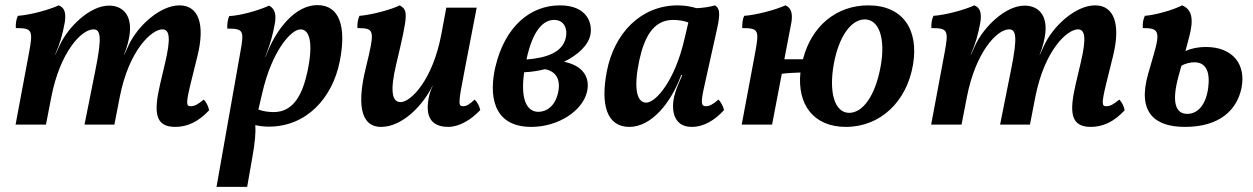

<svg xmlns="http://www.w3.org/2000/svg" viewBox="-20 -488 4909 752"><path d="M666 9C713 9 756 -10 799 -56C796 -72 788 -88 778 -98C755 -79 742 -72 727 -72C710 -72 707 -80 727 -162L753 -267C784 -391 759 -467 683 -467C607 -467 518 -386 483 -309L467 -274H466C478 -304 485 -332 488 -356C497 -431 459 -466 407 -466C331 -466 246 -381 214 -311L197 -274H196C214 -315 225 -352 234 -402C239 -438 233 -458 210 -467C171 -449 96 -429 50 -426C43 -412 41 -393 42 -378C106 -378 110 -370 94 -283L41 0H160L181 -108C215 -284 299 -373 346 -373C374 -373 380 -344 354 -215L311 0H428L449 -108C485 -292 574 -373 616 -373C645 -373 649 -337 627 -243L607 -158C582 -50 586 9 666 9Z M1223 -468C1138 -468 1061 -377 1020 -265H1019L1025 -282C1039 -317 1051 -362 1057 -399C1062 -430 1057 -454 1034 -466C995 -448 923 -427 878 -425C871 -411 870 -393 870 -376C934 -376 937 -369 921 -282L828 244H948L968 130C979 69 982 32 980 2C996 6 1015 8 1033 8C1179 8 1282 -102 1311 -249C1337 -382 1311 -468 1223 -468ZM1184 -207C1165 -119 1130 -49 1052 -49C1032 -49 1010 -52 992 -59L1007 -123C1045 -289 1120 -373 1157 -373C1195 -373 1207 -314 1184 -207Z M1473 9C1556 9 1637 -76 1674 -152H1675C1667 -136 1662 -120 1659 -104C1647 -41 1661 9 1736 9C1778 9 1826 -19 1861 -57C1858 -72 1849 -89 1839 -98C1820 -80 1807 -72 1795 -72C1775 -72 1773 -77 1799 -209L1847 -458H1728L1709 -356C1675 -173 1588 -88 1549 -88C1515 -88 1507 -132 1532 -237C1580 -438 1578 -447 1546 -467C1509 -449 1431 -429 1388 -426C1381 -412 1379 -393 1380 -378C1447 -377 1450 -374 1412 -219C1382 -95 1385 9 1473 9Z M2292 -350C2302 -394 2282 -467 2173 -467C2059 -467 1958 -387 1920 -225C1896 -121 1906 9 2061 9C2166 9 2261 -53 2279 -128C2292 -182 2266 -231 2189 -246C2242 -272 2283 -309 2292 -350ZM2196 -340C2183 -282 2119 -261 2042 -255C2067 -373 2110 -410 2150 -410C2190 -410 2204 -375 2196 -340ZM2167 -131C2156 -70 2118 -50 2089 -50C2042 -50 2018 -101 2033 -205C2059 -206 2087 -210 2114 -217C2154 -210 2176 -181 2167 -131Z M2794 -98C2772 -79 2759 -72 2745 -72C2725 -72 2724 -86 2740 -157L2788 -373C2804 -443 2796 -457 2780 -467C2760 -461 2734 -457 2708 -456C2689 -462 2661 -467 2635 -467C2489 -467 2386 -357 2357 -210C2331 -77 2357 9 2445 9C2530 9 2607 -82 2648 -194H2652C2642 -171 2628 -139 2623 -119C2608 -68 2612 9 2689 9C2738 9 2780 -18 2816 -57C2812 -72 2804 -88 2794 -98ZM2511 -86C2473 -86 2461 -145 2484 -252C2503 -340 2538 -410 2616 -410C2636 -410 2658 -407 2676 -400L2661 -336C2623 -170 2548 -86 2511 -86Z M3381 -467C3255 -467 3158 -385 3125 -256H3052L3080 -402C3085 -437 3078 -458 3056 -467C3017 -449 2940 -429 2895 -426C2888 -413 2887 -395 2887 -378C2951 -378 2954 -370 2938 -283L2885 0H3004L3042 -199C3062 -202 3091 -203 3115 -204C3102 -79 3166 9 3293 9C3429 9 3532 -91 3556 -235C3579 -371 3517 -467 3381 -467ZM3429 -227C3408 -112 3359 -46 3306 -46C3250 -46 3225 -124 3246 -239C3265 -342 3312 -412 3367 -412C3424 -412 3449 -335 3429 -227Z M4252 9C4299 9 4342 -10 4385 -56C4382 -72 4374 -88 4364 -98C4341 -79 4328 -72 4313 -72C4296 -72 4293 -80 4313 -162L4339 -267C4370 -391 4345 -467 4269 -467C4193 -467 4104 -386 4069 -309L4053 -274H4052C4064 -304 4071 -332 4074 -356C4083 -431 4045 -466 3993 -466C3917 -466 3832 -381 3800 -311L3783 -274H3782C3800 -315 3811 -352 3820 -402C3825 -438 3819 -458 3796 -467C3757 -449 3682 -429 3636 -426C3629 -412 3627 -393 3628 -378C3692 -378 3696 -370 3680 -283L3627 0H3746L3767 -108C3801 -284 3885 -373 3932 -373C3960 -373 3966 -344 3940 -215L3897 0H4014L4035 -108C4071 -292 4160 -373 4202 -373C4231 -373 4235 -337 4213 -243L4193 -158C4168 -50 4172 9 4252 9Z M4703 -304C4674 -304 4647 -299 4623 -288L4637 -341C4657 -415 4648 -451 4610 -467C4573 -448 4504 -429 4464 -426C4457 -411 4455 -397 4456 -378C4516 -378 4526 -368 4499 -275L4477 -199C4433 -46 4504 9 4621 9C4758 9 4824 -58 4842 -141C4862 -235 4809 -304 4703 -304ZM4712 -143C4703 -78 4672 -42 4630 -42C4584 -42 4568 -88 4596 -190L4607 -230C4622 -240 4644 -244 4658 -244C4706 -244 4720 -203 4712 -143Z"/></svg>

Font: Vollkorn Semibold
Style: Italic
Weight: 600
Italic angle: -11°
Designer: Friedrich Althausen
Foundry: Friedrich Althausen
Version: Version 4.015;PS 004.015;hotconv 1.0.88;makeotf.lib2.5.64775